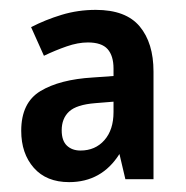

<svg xmlns="http://www.w3.org/2000/svg" viewBox="-20 -742 377 389"><path d="M174 -722Q235 -722 263 -688.5Q291 -655 291 -597V-379H234L222 -430Q186 -373 120 -373Q74 -373 48.5 -402Q23 -431 23 -477Q23 -534 62 -557.5Q101 -581 168 -585L210 -588V-603Q210 -629 198 -642.5Q186 -656 158 -656Q138 -656 115 -648Q92 -640 69 -629L43 -687Q72 -702 105 -712Q138 -722 174 -722ZM173 -533Q135 -530 120 -516Q105 -502 105 -478Q105 -457 115.5 -447Q126 -437 143 -437Q173 -437 191.5 -458Q210 -479 210 -515V-536Z"/></svg>

Font: Noto Sans Gujarati Condensed SemiBold
Style: Regular
Weight: 600
Width: 3
Designer: Jelle Bosma - Monotype Design Team, Universal Thirst
Foundry: Monotype Imaging Inc.
Version: Version 2.106; ttfautohint (v1.8.4.7-5d5b)